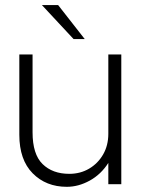

<svg xmlns="http://www.w3.org/2000/svg" viewBox="-20 -710 542 740"><path d="M141.5 -690.5 263.5 -559.5H306.5L204 -690.5ZM105.5 -200V-500H54.5V-190.5Q54.5 -94 106 -42Q157.5 10 237.5 10Q282.5 10 326 -14Q369.5 -38 397.8 -82.5Q426 -127 426 -188.5L397.5 -194.5Q397.5 -149.5 377.5 -114.8Q357.5 -80 323.5 -60Q289.5 -40 247 -40Q182.5 -40 144 -77.8Q105.5 -115.5 105.5 -200ZM447.5 0V-500H397.5V0Z"/></svg>

Font: Overused Grotesk Light
Style: Regular
Weight: 300
Designer: RandomMaerks
Version: Version 0.005